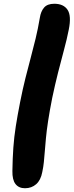

<svg xmlns="http://www.w3.org/2000/svg" viewBox="-20 -838 392 1022"><path d="M113 164Q80 164 62.5 141.5Q45 119 46 72Q47 4 51 -52Q55 -108 64 -165.5Q73 -223 87 -294Q101 -365 115.5 -422.5Q130 -480 143.5 -530.5Q157 -581 169.5 -632.5Q182 -684 192 -743Q197 -777 214.5 -797.5Q232 -818 269 -818Q318 -818 339.5 -786Q361 -754 346 -680Q336 -629 320.5 -572Q305 -515 289 -451.5Q273 -388 258 -317Q244 -246 236 -193.5Q228 -141 224.5 -102Q221 -63 218.5 -32.5Q216 -2 213.5 24Q211 50 205 78Q197 121 172.5 142.5Q148 164 113 164Z"/></svg>

Font: Shantell Sans Light ExtraBold
Style: Italic
Weight: 800
Italic angle: -11°
Version: Version 1.008;[ac192a2d6]